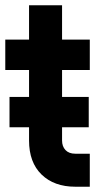

<svg xmlns="http://www.w3.org/2000/svg" viewBox="-21 -700 383 727"><path d="M15 -218V-333H315V-218ZM264 7Q184 7 136.5 -39Q89 -85 89 -168V-435H-1V-550H89V-680H214V-550H319V-435H214V-168Q214 -145.5 227 -131.8Q240 -118 264 -118H319V7Z"/></svg>

Font: Mohave Light
Style: Bold
Weight: 700
Version: Version 2.003